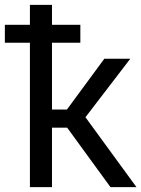

<svg xmlns="http://www.w3.org/2000/svg" viewBox="-42 -770 582 790"><path d="M234.4 -244.6H171.9V0H81.1V-594.2H-22V-668H81.1V-750H171.9V-668H288.6V-594.2H171.9V-319.3H233.4L387.2 -528.3H494.1L309.6 -287.6L519.5 0H412.6Z"/></svg>

Font: RobotoInd
Style: Regular
Weight: 400
Designer: Google
Version: Version 2.001101; 2014